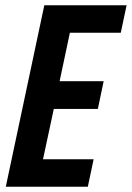

<svg xmlns="http://www.w3.org/2000/svg" viewBox="-20 -708 500 728"><path d="M2 0 148 -688H460L438 -584H245L206 -400H373L351 -295H184L143 -104H335L313 0Z"/></svg>

Font: Saira Condensed SemiBold
Style: Italic
Weight: 600
Width: 3
Italic angle: -12°
Designer: Hector Gatti with collaboration of the Omnibus-Type team
Foundry: Omnibus-Type
Version: Version 1.101